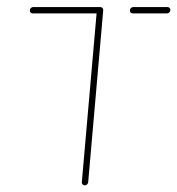

<svg xmlns="http://www.w3.org/2000/svg" viewBox="-20 -539 515 558"><path d="M280 -509.3 236.3 -9.6Q235.9 -5.9 233.1 -3.1Q230.4 -0.4 226.3 -0.4Q222.6 -0.4 220 -3Q217.4 -5.6 217.8 -9.6L261.5 -509.3ZM66.7 -508.5Q66.7 -512.6 69.6 -515.6Q72.6 -518.5 76.7 -518.5H271.5Q274.8 -518.5 277.4 -516.1Q280 -513.7 280 -510.4Q280 -506.3 277 -503.1Q274.1 -500 270 -500H75.2Q71.5 -500 69.1 -502.4Q66.7 -504.8 66.7 -508.5ZM357.4 -508.5Q357.4 -512.6 360.4 -515.6Q363.3 -518.5 367.4 -518.5H466.7Q470 -518.5 472.6 -516.1Q475.2 -513.7 475.2 -510.4Q475.2 -506.3 472.2 -503.1Q469.3 -500 465.2 -500H365.9Q362.2 -500 359.8 -502.4Q357.4 -504.8 357.4 -508.5Z"/></svg>

Font: 26F Galaxy Sans Hairline
Style: Italic
Weight: 50
Italic angle: -5°
Designer: C₂₉H₂₅N₃O₅
Version: Version 1.200